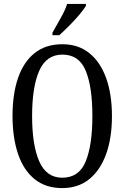

<svg xmlns="http://www.w3.org/2000/svg" viewBox="-20 -951 637 981"><path d="M298 10Q213 10 156.5 -36Q100 -82 72 -165Q44 -248 44 -359Q44 -470 72 -552Q100 -634 156.5 -679.5Q213 -725 299 -725Q380 -725 436.5 -679.5Q493 -634 522.5 -551.5Q552 -469 552 -358Q552 -247 522.5 -164.5Q493 -82 436.5 -36Q380 10 298 10ZM298 -43Q384 -43 418 -126.5Q452 -210 452 -358Q452 -507 418 -589.5Q384 -672 299 -672Q217 -672 180.5 -589.5Q144 -507 144 -358Q144 -210 180.5 -126.5Q217 -43 298 -43ZM248 -784Q269 -822 290.5 -859.5Q312 -897 323 -931H419V-921Q409 -904 386 -876.5Q363 -849 335 -821Q307 -793 283 -771H248Z"/></svg>

Font: Noto Serif Lao ExtraCondensed
Style: Regular
Weight: 400
Width: 2
Designer: Monotype Design Team
Foundry: Monotype Imaging Inc.
Version: Version 2.003; ttfautohint (v1.8.4.7-5d5b)